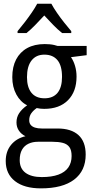

<svg xmlns="http://www.w3.org/2000/svg" viewBox="-20 -786 504 1046"><path d="M203.1 240.2Q112.3 240.2 61.8 200.9Q11.2 161.6 11.2 91.3Q11.2 38.6 40.3 3.2Q69.3 -32.2 118.7 -43.9Q97.7 -53.7 83.7 -73.2Q69.8 -92.8 69.8 -119.1Q69.8 -147.5 84.5 -169.7Q99.1 -191.9 127.9 -212.4Q91.3 -230.5 69.1 -271.2Q46.9 -312 46.9 -365.7Q46.9 -421.9 67.9 -462.2Q88.9 -502.4 128.4 -524.2Q168 -545.9 223.6 -545.9Q237.8 -545.9 250.7 -544.7Q263.7 -543.5 274.7 -541Q285.6 -538.6 293.9 -535.6H452.1V-485.4L366.7 -474.6Q380.9 -454.1 388.9 -426.8Q397 -399.4 397 -368.7Q397 -287.1 350.3 -240Q303.7 -192.9 220.7 -192.9Q198.7 -192.9 180.2 -197.3Q161.6 -184.6 150.4 -168.7Q139.2 -152.8 139.2 -130.9Q139.2 -115.7 147.2 -105.7Q155.3 -95.7 170.7 -90.8Q186 -85.9 208 -85.9H293.9Q367.7 -85.9 407.2 -50.3Q446.8 -14.6 446.8 56.2Q446.8 144.5 384 192.4Q321.3 240.2 203.1 240.2ZM207.5 178.7Q261.7 178.7 297.9 165.5Q334 152.3 352.1 126.5Q370.1 100.6 370.1 64Q370.1 31.7 357.9 15.1Q345.7 -1.5 322.3 -7.6Q298.8 -13.7 265.1 -13.7H187Q157.7 -13.7 135 -2.9Q112.3 7.8 99.9 29.8Q87.4 51.8 87.4 86.4Q87.4 131.8 118.9 155.3Q150.4 178.7 207.5 178.7ZM222.7 -250.5Q269 -250.5 293.5 -280.3Q317.9 -310.1 317.9 -367.2Q317.9 -428.2 293 -458.3Q268.1 -488.3 221.7 -488.3Q176.8 -488.3 151.9 -456.5Q127 -424.8 127 -365.7Q127 -310.5 151.4 -280.5Q175.8 -250.5 222.7 -250.5ZM259.8 -765.6Q271.5 -743.7 290.3 -716.3Q309.1 -689 330.1 -662.6Q351.1 -636.2 368.2 -616.2V-606H318.4Q294.9 -624.5 270.3 -649.7Q245.6 -674.8 221.2 -701.7Q196.8 -675.3 171.9 -649.7Q147 -624 124.5 -606H75.7V-616.2Q93.8 -637.7 114.3 -664.3Q134.8 -690.9 153.1 -717.5Q171.4 -744.1 182.6 -765.6Z"/></svg>

Font: Open Sans SemiCondensed
Style: Regular
Weight: 400
Width: 4
Designer: Monotype Design Team
Foundry: Monotype Imaging Inc.
Version: Version 3.000